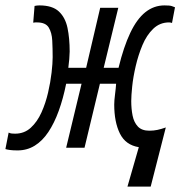

<svg xmlns="http://www.w3.org/2000/svg" viewBox="-63 -547 668 711"><path d="M409 144 451 -2Q402 -10 381 -52.5Q360 -95 360 -160Q360 -174 363 -197.5Q366 -221 367 -237H307L250 0H182L239 -237H182Q171 -182 154.5 -136.5Q138 -91 116 -58Q94 -25 65.5 -7.5Q37 10 2 10Q-15 10 -26 8.5Q-37 7 -43 5L-31 -56Q-25 -53 -19 -52.5Q-13 -52 -7 -52Q27 -52 51 -74Q75 -96 90.5 -130.5Q106 -165 115 -204Q124 -243 128 -278Q132 -313 132 -335Q132 -367 130.5 -396.5Q129 -426 117.5 -445Q106 -464 74 -464Q71 -464 67.5 -464Q64 -464 60 -463L65 -525Q69 -526 74 -526.5Q79 -527 83 -527Q131 -527 155 -504.5Q179 -482 187 -443.5Q195 -405 195 -356Q195 -346 193.5 -328Q192 -310 190 -296H256L308 -518H375L321 -296H376Q395 -374 419.5 -425.5Q444 -477 475.5 -502Q507 -527 546 -527Q566 -527 573 -524.5Q580 -522 585 -520L574 -462Q568 -464 563 -464Q529 -464 504.5 -440.5Q480 -417 464.5 -380Q449 -343 439.5 -302Q430 -261 426.5 -226.5Q423 -192 423 -173Q423 -144 428 -119Q433 -94 447.5 -78.5Q462 -63 490 -63Q506 -63 520 -66Q534 -69 551 -75L495 144Z"/></svg>

Font: Ubuntu Sans Mono
Style: Italic
Weight: 400
Italic angle: -13.5°
Monospace: yes
Designer: Dalton Maag Ltd
Foundry: Dalton Maag Ltd
Version: Version 1.006